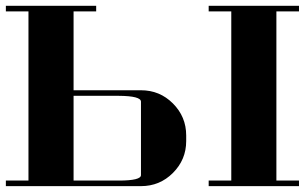

<svg xmlns="http://www.w3.org/2000/svg" viewBox="-20 -635 1040 655"><path d="M0 0V-19H77.1V-596.2H0V-615.2H308.1V-596.2H231V-327.1H460.9Q524.9 -327.1 569.8 -282.2Q615.2 -236.8 615.2 -172.9V-153.8Q615.2 -90.3 569.8 -44.9Q524.9 0 460.9 0ZM231 -19H384.8Q461.9 -19 460.9 -38.1V-288.1Q460.9 -307.6 384.8 -308.1H231ZM691.9 0V-19H769V-596.2H691.9V-615.2H1000V-596.2H922.9V-19H1000V0Z"/></svg>

Font: Hjet
Style: Regular
Weight: 400
Designer: T. Christopher White
Version: Version 1.2